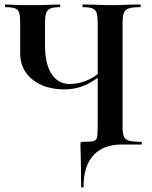

<svg xmlns="http://www.w3.org/2000/svg" viewBox="-20 -645 677 857"><path d="M340 38Q339 23 339 0Q339 -8 341 -10Q343 -12 352 -12Q387 -12 398.5 -15.5Q410 -19 413 -31.5Q416 -44 416 -81V-542Q416 -572 411.5 -586.5Q407 -601 393.5 -607Q380 -613 351 -613Q348 -613 348 -619Q348 -625 351 -625L402 -624Q448 -622 478 -622Q506 -622 552 -624L606 -625Q608 -625 608 -619Q608 -613 606 -613Q571 -613 555 -607.5Q539 -602 533 -588Q527 -574 527 -544V-81Q527 -50 533 -36Q539 -22 556 -17Q573 -12 611 -12Q613 -12 613 -6Q613 0 611 0H524Q441 0 397 48Q353 96 353 187Q353 192 347.5 192Q342 192 342 187Q342 94 340 38ZM70 -408V-544Q70 -574 65.5 -588Q61 -602 47.5 -607.5Q34 -613 5 -613Q2 -613 2 -619Q2 -625 5 -625Q20 -625 28 -624Q56 -622 119 -622Q170 -622 214 -624Q227 -625 247 -625Q249 -625 249 -619Q249 -613 247 -613Q218 -613 204.5 -607Q191 -601 186 -586.5Q181 -572 181 -542V-443Q181 -359 210.5 -314.5Q240 -270 291 -270Q335 -270 377 -290Q419 -310 465 -359L474 -352Q423 -296 373 -271Q323 -246 268 -246Q180 -246 125 -290Q70 -334 70 -408Z"/></svg>

Font: Cormorant Garamond
Style: Bold
Weight: 700
Designer: Christian Thalmann (Catharsis Fonts)
Foundry: Catharsis Fonts
Version: Version 4.000